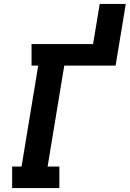

<svg xmlns="http://www.w3.org/2000/svg" viewBox="-20 -960 662 980"><path d="M42 0V-110H90L175 -625H141V-735H455L489 -940H622L570 -625H308L223 -110H283V0Z"/></svg>

Font: Iosevka Curly Slab XBdEx
Style: Italic
Weight: 800
Width: 7
Italic angle: -9°
Monospace: yes
Designer: Belleve Invis
Foundry: Belleve Invis
Version: Version 11.1.0; ttfautohint (v1.8.3)